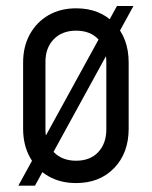

<svg xmlns="http://www.w3.org/2000/svg" viewBox="-20 -582 494 623"><path d="M93.5 20.5H39.5L359.5 -562.5H413ZM227 12Q176 12 137.5 -10Q99 -32 77 -71.8Q55 -111.5 55 -164.5V-379Q55 -431.5 77 -471Q99 -510.5 137.5 -532.8Q176 -555 227 -555Q303.5 -555 350.5 -506.5Q397.5 -458 397.5 -379V-164.5Q397.5 -85.5 350.5 -36.8Q303.5 12 227 12ZM227 -60.5Q272.5 -60.5 298.8 -88.5Q325 -116.5 325 -162V-381.5Q325 -427 298.8 -454.8Q272.5 -482.5 227 -482.5Q181.5 -482.5 154.5 -454.8Q127.5 -427 127.5 -381.5V-162Q127.5 -116.5 154.5 -88.5Q181.5 -60.5 227 -60.5Z"/></svg>

Font: Mohave Light
Style: Regular
Weight: 400
Version: Version 2.003